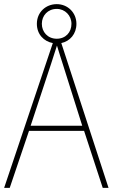

<svg xmlns="http://www.w3.org/2000/svg" viewBox="-20 -907 544 927"><path d="M476 0H504L276 -699C318 -708 349 -743 349 -792C349 -846 307 -887 254 -887C201 -887 158 -848 158 -792C158 -741 192 -707 235 -699L0 0H27L120 -275H386ZM254 -720C210 -720 182 -753 182 -792C182 -832 211 -864 254 -864C294 -864 325 -832 325 -792C325 -751 297 -720 254 -720ZM282 -601 377 -300H128L227 -600C236 -630 246 -657 255 -687C265 -653 274 -627 282 -601Z"/></svg>

Font: Noto Sans Arabic UI SmCn Th
Style: Regular
Weight: 100
Width: 4
Designer: Monotype Design Team, Nadine Chahine and Nizar Qandah
Foundry: Monotype Imaging Inc.
Version: Version 2.010